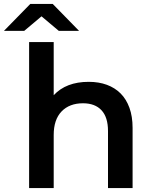

<svg xmlns="http://www.w3.org/2000/svg" viewBox="-66 -956 771 976"><path d="M608 -306V0H483V-290Q483 -360 450 -395.5Q417 -431 356 -431Q287 -431 247 -389.5Q207 -348 207 -270V0H82V-742H207V-472Q270 -540 385 -540Q436 -540 477 -525Q518 -510 547 -481Q576 -452 592 -408Q608 -364 608 -306ZM233 -799 145 -873 57 -799H-46L88 -936H202L336 -799Z"/></svg>

Font: CMG Sans SemiBold
Style: Regular
Weight: 600
Designer: Julieta Ulanovsky
Foundry: Julieta Ulanovsky
Version: Version 7.200